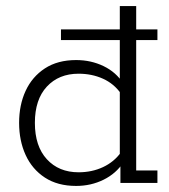

<svg xmlns="http://www.w3.org/2000/svg" viewBox="-20 -603 558 633"><path d="M231 10Q170 10 128 -17.5Q86 -45 64.5 -92Q43 -139 43 -198Q43 -257 64.5 -303.5Q86 -350 128 -377.5Q170 -405 231 -405Q280 -405 321.5 -385Q363 -365 387 -327L375 -332V-471H181V-506H375V-583H429V-506H499V-471H429V-41H499V0H377V-65L387 -68Q363 -31 321.5 -10.5Q280 10 231 10ZM95 -198Q95 -121 134.5 -78Q174 -35 239 -35Q283 -35 319.5 -52Q356 -69 379 -101L375 -74V-319L379 -294Q356 -327 319.5 -343.5Q283 -360 239 -360Q174 -360 134.5 -317.5Q95 -275 95 -198Z"/></svg>

Font: Rokkitt Light
Style: Regular
Weight: 300
Version: Version 3.103